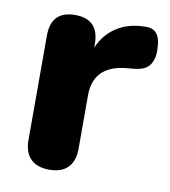

<svg xmlns="http://www.w3.org/2000/svg" viewBox="-64 -558 551 623"><g transform="rotate(10 211.0 -246.5)"><path d="M139 9Q98 9 77 -12.5Q56 -34 56 -74V-418Q56 -500 135 -500Q214 -500 214 -418V-406Q232 -450 270.5 -475.5Q309 -501 362 -502Q389 -504 402.5 -489Q416 -474 417 -436Q418 -403 403.5 -383.5Q389 -364 350 -361L329 -359Q221 -349 221 -250V-74Q221 -34 200 -12.5Q179 9 139 9Z"/></g></svg>

Font: Chiron GoRound TC EB
Style: Regular
Weight: 700
Designer: Ryoko NISHIZUKA 西塚涼子 (kana, bopomofo & ideographs); Paul D. Hunt (Latin, Greek & Cyrillic); Sandoll Communications 산돌커뮤니
Foundry: Adobe
Version: Version 1.000;hotconv 1.1.1;makeotfexe 2.6.0